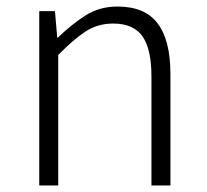

<svg xmlns="http://www.w3.org/2000/svg" viewBox="-20 -567 633 587"><path d="M100 -533H148L155 -452H157Q198 -492 241 -519.5Q284 -547 339 -547Q423 -547 462 -495.5Q501 -444 501 -341V0H443V-333Q443 -417 415.5 -456Q388 -495 326 -495Q279 -495 242 -471Q205 -447 158 -399V0H100Z"/></svg>

Font: SpoqaHanSansJP-Light
Style: Regular
Weight: 300
Designer: [Source Han Sans]
Ryoko NISHIZUKA  (kana & ideographs); Paul D. Hunt (Latin, Greek & Cyrillic); Wenlong ZHANG  (bopomofo
Foundry: Spoqa (http://bi.spoqa.com)
Version: Version 1.002.20150607